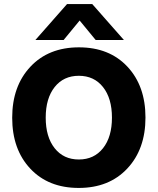

<svg xmlns="http://www.w3.org/2000/svg" viewBox="-20 -918 776 945"><path d="M293 -721H154L310 -898H434L590 -721H451L372 -817ZM249 -489.5Q205 -434 205 -339Q205 -244 249 -188.5Q293 -133 368 -133Q443 -133 487 -188.5Q531 -244 531 -339Q531 -434 487 -489.5Q443 -545 368 -545Q293 -545 249 -489.5ZM368.5 -685Q518 -685 607 -590Q696 -495 696 -339.5Q696 -184 606.5 -88.5Q517 7 367.5 7Q218 7 129 -88Q40 -183 40 -338.5Q40 -494 129.5 -589.5Q219 -685 368.5 -685Z"/></svg>

Font: Hind Jalandhar
Style: Bold
Weight: 700
Designer: Namrata Goyal
Foundry: Indian Type Foundry
Version: Version 0.702;PS 1.0;hotconv 1.0.81;makeotf.lib2.5.63406